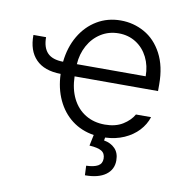

<svg xmlns="http://www.w3.org/2000/svg" viewBox="-82 -615 852 892"><g transform="rotate(10 344.0 -169.5)"><path d="M185.5 -302.7Q192.9 -372.1 224.1 -425.3Q255.4 -478.5 305.2 -508.3Q355 -538.1 417 -538.1Q477.1 -538.1 528.8 -509.3Q580.6 -480.5 612.1 -421.4Q643.6 -362.3 643.6 -276.4V-245.1H250Q251.5 -185.5 273.4 -141.4Q295.4 -97.2 335 -73Q374.5 -48.8 426.8 -48.8Q477.1 -48.8 511 -69.8Q544.9 -90.8 561.5 -120.1H632.8Q621.6 -84.5 594.7 -55.7Q567.9 -26.9 528.1 -9.3Q488.3 8.3 439 10.3L436.5 24.4Q468.8 29.8 488.8 50.3Q508.8 70.8 508.8 106.4Q508.8 149.4 474.6 174.3Q440.4 199.2 377 199.2L375 154.3Q411.1 153.3 430.2 142.6Q449.2 131.8 449.2 108.4Q449.2 83.5 431.6 72.8Q414.1 62 374 59.6L384.8 7.8Q325.2 -1.5 281 -35.4Q236.8 -69.3 211.7 -123.3Q186.5 -177.2 184.1 -245.1Q106.4 -246.1 66.9 -286.9Q27.3 -327.6 28.3 -401.4H87.9Q87.9 -352.5 111.3 -327.9Q134.8 -303.2 185.5 -302.7ZM575.2 -302.7Q575.2 -352.1 555.2 -392.1Q535.2 -432.1 499.3 -454.8Q463.4 -477.5 418 -477.5Q371.1 -477.5 334 -454.1Q296.9 -430.7 275.1 -390.6Q253.4 -350.6 250.5 -302.7Z"/></g></svg>

Font: Pretendard JP Light
Style: Regular
Weight: 300
Designer: Base glyphs from Inter by Rasmus Andersson; Hangeul glyphs from Noto Sans CJK(Source Han Sans) by Jang Soo-young and Kan
Foundry: Kil Hyung-jin
Version: Version 1.309